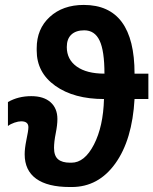

<svg xmlns="http://www.w3.org/2000/svg" viewBox="-20 -749 622 779"><path d="M582 -450.2V-347.2H525.9Q516.6 -181.6 448 -85.9Q379.4 9.8 271 9.8H263.2Q173.3 9.8 126.7 -23.9Q80.1 -57.6 80.1 -123Q80.1 -146.5 86.9 -180.2Q95.2 -219.2 95.2 -232.9Q95.2 -256.8 65.9 -256.8Q54.7 -256.8 38.8 -251.5Q22.9 -246.1 12.2 -237.8V-335Q53.7 -358.9 106.9 -358.9Q157.2 -358.9 185.1 -334.2Q212.9 -309.6 212.9 -266.1Q212.9 -241.7 206.1 -208Q199.2 -173.3 199.2 -148.9Q199.2 -116.7 215.6 -102.8Q231.9 -88.9 264.2 -88.9H270Q323.2 -88.9 361.1 -162.4Q398.9 -235.8 401.9 -347.2Q279.8 -347.2 204.3 -400.9Q128.9 -454.6 128.9 -543.9V-553.2Q128.9 -631.8 181.9 -680.4Q234.9 -729 319.8 -729Q525.9 -729 525.9 -450.2ZM403.8 -450.2Q403.8 -543 384 -584.5Q364.3 -626 321.8 -626Q288.1 -626 269.5 -608.6Q251 -591.3 251 -558.1Q251 -507.8 291.3 -479Q331.5 -450.2 403.8 -450.2Z"/></svg>

Font: Libra Sans Modern
Style: Bold
Weight: 700
Foundry: Stefan Peev, Context Ltd
Version: Version 1.000